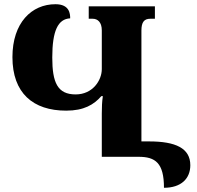

<svg xmlns="http://www.w3.org/2000/svg" viewBox="-20 -744 935 911"><path d="M758 147C840 147 883 103 883 40C883 -41 813 -73 688 -73H651V-599C651 -639 664 -655 693 -655H715V-714H401V-655H420C443 -655 463 -639 463 -600V-416C463 -363 420 -296 339 -296C253 -296 228 -352 228 -471C228 -598 255 -654 313 -657C313 -679 310 -724 243 -724C130 -724 39 -636 39 -473C39 -302 137 -219 294 -219C378 -219 425 -247 461 -288H468C464 -262 463 -234 463 -205V0H638C717 0 758 29 758 147Z"/></svg>

Font: Noto Serif Georgian SemiCondensed Black
Style: Regular
Weight: 900
Width: 4
Designer: Monotype Design Team, Akaki Razmadze
Foundry: Google LLC
Version: Version 2.003